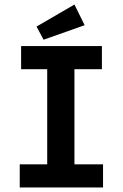

<svg xmlns="http://www.w3.org/2000/svg" viewBox="-20 -826 540 846"><path d="M67 0V-102H188V-521H73V-623H429V-521H308V-102H434V0ZM172 -651 141 -709 308 -806 353 -715Z"/></svg>

Font: Inconsolata ExtraBold
Style: Regular
Weight: 800
Designer: Raph Levien, Cyreal, Brenton Simpson
Foundry: Raph Levien, Cyreal, Google
Version: Version 3.001